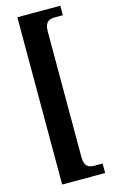

<svg xmlns="http://www.w3.org/2000/svg" viewBox="-155 -857 704 1173"><g transform="rotate(-15 197.5 -270.0)"><path d="M84 -799V259H356V199H306C270 199 241 189 241 127V-667C241 -729 270 -739 306 -739H356V-799Z"/></g></svg>

Font: Noto Serif Sinhala Condensed Black
Style: Regular
Weight: 900
Width: 3
Designer: Jelle Bosma - Monotype Design Team
Foundry: Monotype Imaging Inc.
Version: Version 2.007